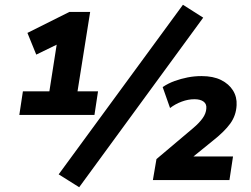

<svg xmlns="http://www.w3.org/2000/svg" viewBox="-20 -755 1053 805"><path d="M61 -273 76 -372H187L223 -602L286 -601L132 -526L95 -617L271 -705H358L305 -372H391L376 -273ZM312 30 226 -24 747 -735 832 -681ZM621 0 636 -88 790 -218Q816 -240 830 -260Q844 -280 845 -300Q847 -319 833.5 -329Q820 -339 795 -339Q769 -339 742 -329Q715 -319 693 -302L662 -390Q686 -406 712.5 -415.5Q739 -425 767 -430.5Q795 -436 825 -436Q874 -436 907 -419.5Q940 -403 957 -375.5Q974 -348 972 -314Q970 -271 945.5 -237Q921 -203 870 -163L759 -73L758 -99H957L942 0Z"/></svg>

Font: Nunito Sans 11pt ExtraBold
Style: Italic
Weight: 800
Italic angle: -9°
Version: Version 3.101;gftools[0.9.27]